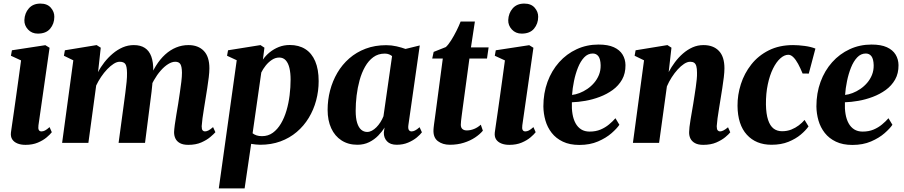

<svg xmlns="http://www.w3.org/2000/svg" viewBox="-20 -797 5042 1071"><path d="M122 11Q96 11 76.8 3Q57.5 -5 48 -20Q38.5 -35 41 -58Q43 -73 47.2 -101.5Q51.5 -130 57 -169Q62.5 -208 69.2 -255Q76 -302 83 -354Q90 -406 97.5 -460L41 -486L46.5 -516.5L233 -545L256.5 -530.5L194.5 -98Q192 -80 196.5 -72Q201 -64 211 -64Q221 -64 231.2 -69.2Q241.5 -74.5 256.5 -88L269 -59.5Q259.5 -47 240 -30.5Q220.5 -14 191 -1.5Q161.5 11 122 11ZM191 -609.5Q157.5 -609.5 136.2 -632.5Q115 -655.5 116 -685Q117.5 -723.5 140.8 -750.2Q164 -777 205.5 -777Q243.5 -777 263.5 -754Q283.5 -731 283 -703Q283 -665 260 -637.2Q237 -609.5 191 -609.5Z M542 -531 527 -394.5Q541 -422.5 562 -449.2Q583 -476 609 -498Q635 -520 664.5 -532.8Q694 -545.5 726.5 -545.5Q764 -545.5 788.2 -529.5Q812.5 -513.5 824 -481.8Q835.5 -450 835 -402Q834.5 -394.5 833.8 -384.2Q833 -374 831.8 -363Q830.5 -352 829 -342L811 -348Q827.5 -394 850.2 -430.5Q873 -467 901.2 -492.8Q929.5 -518.5 962.2 -532Q995 -545.5 1031 -545.5Q1085.5 -545.5 1116.8 -513.2Q1148 -481 1148 -416Q1148 -395 1144.5 -365.8Q1141 -336.5 1136 -305Q1131 -273.5 1126.5 -245.5Q1122.5 -220 1117.8 -191.5Q1113 -163 1109.5 -137Q1106 -111 1105 -93Q1105 -75.5 1110.2 -69.8Q1115.5 -64 1123 -64Q1132 -64 1142.5 -69.2Q1153 -74.5 1168.5 -88L1181.5 -59.5Q1173 -49.5 1153.2 -32.8Q1133.5 -16 1103 -2.5Q1072.5 11 1030 11Q1001.5 11 984 1.5Q966.5 -8 958.8 -23.8Q951 -39.5 951 -60Q951.5 -74 955 -100.8Q958.5 -127.5 964 -159Q969.5 -190.5 974 -218.5Q978.5 -248 983.2 -279.8Q988 -311.5 991.5 -340.8Q995 -370 995 -391.5Q994.5 -426 986.2 -439.2Q978 -452.5 957.5 -452.5Q939 -452.5 918 -439.5Q897 -426.5 876.5 -403.2Q856 -380 838.5 -349.2Q821 -318.5 810 -283L832.5 -369.5Q831.5 -348.5 829.8 -327.8Q828 -307 825.5 -286Q823 -265 820 -243L789 0H641.5L671 -218Q675 -248 679.2 -279.8Q683.5 -311.5 686.2 -340.2Q689 -369 688.5 -390Q688 -427 679.2 -439.8Q670.5 -452.5 647.5 -452.5Q632 -452.5 614.2 -441.2Q596.5 -430 578.2 -411Q560 -392 544 -368.2Q528 -344.5 516.5 -320L473 0H326.5L389 -460.5L336.5 -486L342 -516.5L519 -545.5Z M1200.5 254 1300.5 -461 1246.5 -486 1252 -516.5 1433 -545.5 1455 -531 1446.5 -464.5Q1461.5 -486.5 1484.2 -505Q1507 -523.5 1535.2 -534.8Q1563.5 -546 1596.5 -546Q1647 -546 1683 -523.2Q1719 -500.5 1738.2 -455.5Q1757.5 -410.5 1757.5 -344.5Q1757.5 -289 1743.5 -236.8Q1729.5 -184.5 1702.2 -139.5Q1675 -94.5 1635.2 -60.8Q1595.5 -27 1544.2 -8.2Q1493 10.5 1431.5 10.5Q1419.5 10.5 1406.5 9Q1393.5 7.5 1381 5.5L1344.5 254ZM1389 -53.5Q1398.5 -46 1411.2 -41.8Q1424 -37.5 1441.5 -37.5Q1476 -37.5 1502 -56.5Q1528 -75.5 1547 -107.5Q1566 -139.5 1578 -180.2Q1590 -221 1595.5 -265.8Q1601 -310.5 1601 -353.5Q1601 -390 1594.5 -417.5Q1588 -445 1574 -460.5Q1560 -476 1537.5 -476Q1516 -476 1496.5 -463Q1477 -450 1461.8 -430.8Q1446.5 -411.5 1437.5 -392.5Z M2258 -99Q2255.5 -79.5 2260.8 -71.8Q2266 -64 2276 -64Q2284.5 -64 2295.2 -69.2Q2306 -74.5 2320.5 -87.5L2333.5 -59Q2324.5 -46.5 2305 -30.2Q2285.5 -14 2257 -1.8Q2228.5 10.5 2193 10.5Q2157 10.5 2138.8 -8.8Q2120.5 -28 2121 -58L2125 -85.5Q2111.5 -63 2090 -40.8Q2068.5 -18.5 2039.2 -4Q2010 10.5 1973.5 10.5Q1922.5 10.5 1885 -13.8Q1847.5 -38 1827.5 -81.8Q1807.5 -125.5 1807.5 -184Q1807.5 -239.5 1821.2 -292.2Q1835 -345 1861.8 -390.8Q1888.5 -436.5 1928.2 -471.2Q1968 -506 2019.8 -525.5Q2071.5 -545 2134.5 -545Q2164 -545 2192.2 -538.5Q2220.5 -532 2242 -524L2321.5 -543.5ZM2167 -484Q2160.5 -489.5 2150.2 -493.8Q2140 -498 2126.5 -498Q2089.5 -498 2062.5 -478.2Q2035.5 -458.5 2016.5 -425Q1997.5 -391.5 1986 -349.8Q1974.5 -308 1969.2 -264Q1964 -220 1964 -179.5Q1964 -138 1972.2 -111.8Q1980.5 -85.5 1995 -73.2Q2009.5 -61 2028 -61Q2041.5 -61 2054.5 -68Q2067.5 -75 2079.5 -87Q2091.5 -99 2101.8 -115Q2112 -131 2119 -148.5Z M2560 -186.5Q2557.5 -166.5 2555.2 -150.2Q2553 -134 2551.8 -122Q2550.5 -110 2550.5 -101Q2550.5 -85 2559.5 -77.2Q2568.5 -69.5 2583.5 -69.5Q2604.5 -69.5 2624.8 -77.8Q2645 -86 2662 -101.5L2673.5 -68Q2657 -48 2630 -30Q2603 -12 2567.5 -0.8Q2532 10.5 2489 10.5Q2449.5 10.5 2422.8 -9.5Q2396 -29.5 2398 -73Q2398 -77 2398.8 -84.2Q2399.5 -91.5 2401.2 -104.5Q2403 -117.5 2405.8 -137.8Q2408.5 -158 2412.5 -187.5L2450 -470.5H2391L2399 -507.5L2467 -534.5Q2481.5 -548 2497 -572.8Q2512.5 -597.5 2526.5 -625.5Q2540.5 -653.5 2549.5 -677H2629L2607 -532.5H2705.5L2696.5 -470.5H2598.5Z M2821 11Q2795 11 2775.8 3Q2756.5 -5 2747 -20Q2737.5 -35 2740 -58Q2742 -73 2746.2 -101.5Q2750.5 -130 2756 -169Q2761.5 -208 2768.2 -255Q2775 -302 2782 -354Q2789 -406 2796.5 -460L2740 -486L2745.5 -516.5L2932 -545L2955.5 -530.5L2893.5 -98Q2891 -80 2895.5 -72Q2900 -64 2910 -64Q2920 -64 2930.2 -69.2Q2940.5 -74.5 2955.5 -88L2968 -59.5Q2958.5 -47 2939 -30.5Q2919.5 -14 2890 -1.5Q2860.5 11 2821 11ZM2890 -609.5Q2856.5 -609.5 2835.2 -632.5Q2814 -655.5 2815 -685Q2816.5 -723.5 2839.8 -750.2Q2863 -777 2904.5 -777Q2942.5 -777 2962.5 -754Q2982.5 -731 2982 -703Q2982 -665 2959 -637.2Q2936 -609.5 2890 -609.5Z M3435 -101Q3421.5 -80.5 3391.2 -54Q3361 -27.5 3315.8 -8Q3270.5 11.5 3212 11.5Q3158 11.5 3119.8 -6.8Q3081.5 -25 3057.5 -55.8Q3033.5 -86.5 3022.5 -124.8Q3011.5 -163 3011 -203.5Q3011 -277.5 3034 -340.2Q3057 -403 3098.8 -449.8Q3140.5 -496.5 3196.8 -522.5Q3253 -548.5 3318.5 -548.5Q3371.5 -548.5 3404.2 -533.5Q3437 -518.5 3452.8 -492.5Q3468.5 -466.5 3469 -434Q3469.5 -387.5 3450 -353.2Q3430.5 -319 3397.8 -295.2Q3365 -271.5 3325.2 -256.5Q3285.5 -241.5 3245 -234.5Q3204.5 -227.5 3170 -226.5Q3168.5 -191 3173.5 -161.2Q3178.5 -131.5 3190.5 -109.5Q3202.5 -87.5 3222 -75.2Q3241.5 -63 3269 -63Q3303 -63 3329.8 -74.2Q3356.5 -85.5 3377.2 -102.8Q3398 -120 3413 -137.5ZM3286.5 -498.5Q3259 -498.5 3238.5 -476.8Q3218 -455 3204 -420Q3190 -385 3181.8 -344.8Q3173.5 -304.5 3171 -267.5Q3190.5 -269.5 3212.8 -278Q3235 -286.5 3256 -300.8Q3277 -315 3294 -334.8Q3311 -354.5 3321 -379.2Q3331 -404 3330.5 -433.5Q3329.5 -468 3318 -483.2Q3306.5 -498.5 3286.5 -498.5Z M3710 -395Q3725 -423.5 3745 -450.2Q3765 -477 3789.8 -498.5Q3814.5 -520 3843 -532.8Q3871.5 -545.5 3904 -545.5Q3959 -545.5 3990 -513.2Q4021 -481 4021 -416Q4021 -395 4017.5 -365.8Q4014 -336.5 4009 -305Q4004 -273.5 3999.5 -245.5Q3995.5 -220 3990.8 -191.5Q3986 -163 3982.5 -137Q3979 -111 3978 -93Q3978 -75.5 3983.5 -69.8Q3989 -64 3996 -64Q4004.5 -64 4015.2 -69.2Q4026 -74.5 4041 -87L4053.5 -59Q4045.5 -48.5 4025.8 -32Q4006 -15.5 3975.5 -2.2Q3945 11 3902.5 11Q3874.5 11 3857 1.5Q3839.5 -8 3831.5 -23.8Q3823.5 -39.5 3824 -60Q3824 -70.5 3826 -88.5Q3828 -106.5 3831.8 -128.8Q3835.5 -151 3839.5 -174.2Q3843.5 -197.5 3847 -218Q3850.5 -240.5 3854.2 -264.2Q3858 -288 3861.2 -311Q3864.5 -334 3866.5 -354.8Q3868.5 -375.5 3868 -391.5Q3868 -414.5 3864.2 -427.8Q3860.5 -441 3852.2 -446.8Q3844 -452.5 3830 -452.5Q3814 -452.5 3796 -440.8Q3778 -429 3760.2 -409.5Q3742.5 -390 3726.8 -365.5Q3711 -341 3700 -315L3656.5 0H3510.5L3572.5 -460.5L3520 -486L3525.5 -516.5L3703 -545.5L3725.5 -531Z M4283.5 10.5Q4197 10.5 4146 -45.5Q4095 -101.5 4094 -206.5Q4093.5 -268 4112.8 -328Q4132 -388 4170.8 -437.2Q4209.5 -486.5 4268 -516Q4326.5 -545.5 4404 -545.5Q4433 -545.5 4468.5 -540.8Q4504 -536 4528.5 -526L4491.5 -386.5L4457 -387Q4444.5 -417.5 4431.8 -441Q4419 -464.5 4405.2 -478Q4391.5 -491.5 4377.5 -491.5Q4355 -491.5 4332.5 -471.2Q4310 -451 4291.8 -414Q4273.5 -377 4262.8 -326.2Q4252 -275.5 4252.5 -214Q4253.5 -161 4264.5 -128Q4275.5 -95 4295 -80Q4314.5 -65 4342.5 -65Q4370.5 -65 4393.8 -74.2Q4417 -83.5 4435.8 -97.8Q4454.5 -112 4468 -128L4490 -92Q4475 -70 4446.8 -46.2Q4418.5 -22.5 4378 -6Q4337.5 10.5 4283.5 10.5Z M4958 -101Q4944.5 -80.5 4914.2 -54Q4884 -27.5 4838.8 -8Q4793.5 11.5 4735 11.5Q4681 11.5 4642.8 -6.8Q4604.5 -25 4580.5 -55.8Q4556.5 -86.5 4545.5 -124.8Q4534.5 -163 4534 -203.5Q4534 -277.5 4557 -340.2Q4580 -403 4621.8 -449.8Q4663.5 -496.5 4719.8 -522.5Q4776 -548.5 4841.5 -548.5Q4894.5 -548.5 4927.2 -533.5Q4960 -518.5 4975.8 -492.5Q4991.5 -466.5 4992 -434Q4992.5 -387.5 4973 -353.2Q4953.5 -319 4920.8 -295.2Q4888 -271.5 4848.2 -256.5Q4808.5 -241.5 4768 -234.5Q4727.5 -227.5 4693 -226.5Q4691.5 -191 4696.5 -161.2Q4701.5 -131.5 4713.5 -109.5Q4725.5 -87.5 4745 -75.2Q4764.5 -63 4792 -63Q4826 -63 4852.8 -74.2Q4879.5 -85.5 4900.2 -102.8Q4921 -120 4936 -137.5ZM4809.5 -498.5Q4782 -498.5 4761.5 -476.8Q4741 -455 4727 -420Q4713 -385 4704.8 -344.8Q4696.5 -304.5 4694 -267.5Q4713.5 -269.5 4735.8 -278Q4758 -286.5 4779 -300.8Q4800 -315 4817 -334.8Q4834 -354.5 4844 -379.2Q4854 -404 4853.5 -433.5Q4852.5 -468 4841 -483.2Q4829.5 -498.5 4809.5 -498.5Z"/></svg>

Font: Merriweather 72pt ExtraBold
Style: Italic
Weight: 800
Italic angle: -7.8°
Version: Version 2.101